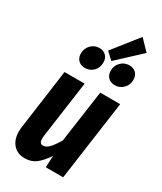

<svg xmlns="http://www.w3.org/2000/svg" viewBox="-233 -1011 932 1108"><g transform="rotate(30 233.0 -457.5)"><path d="M26 -103Q26 -119 29 -137L83 -530H217L164 -149Q163 -143 163 -133Q163 -100 187 -100Q209 -100 230 -123.5Q251 -147 272 -184L321 -530H454L380 0H264L268 -78Q238 -33 207 -8.5Q176 16 131 16Q83 16 54.5 -16Q26 -48 26 -103ZM372 -931 438 -862 285 -720 239 -763ZM111 -670Q111 -705 134 -728Q157 -751 188 -751Q217 -751 233.5 -734Q250 -717 250 -689Q250 -654 227.5 -631.5Q205 -609 172 -609Q144 -609 127.5 -626Q111 -643 111 -670ZM310 -670Q310 -705 333 -728Q356 -751 388 -751Q417 -751 433.5 -734Q450 -717 450 -689Q450 -655 427 -632Q404 -609 372 -609Q343 -609 326.5 -626Q310 -643 310 -670Z"/></g></svg>

Font: Fira Sans Extra Condensed SemiBold
Style: Italic
Weight: 600
Width: 3
Italic angle: -8°
Designer: Carrois Corporate & Edenspiekermann AG
Foundry: Carrois Corporate GbR & Edenspiekermann AG
Version: Version 4.203